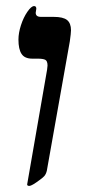

<svg xmlns="http://www.w3.org/2000/svg" viewBox="-20 -609 296 635"><path d="M86.9 -415Q61.5 -415 51.3 -430.7Q41 -446.3 41 -478Q41 -500 49.3 -525.6Q57.6 -551.3 70.6 -570.1Q83.5 -588.9 92.8 -588.9Q100.1 -588.9 100.1 -580.1L98.1 -566.9Q98.1 -553.2 115.2 -553.2H157.2Q189 -553.2 201.9 -542.7Q214.8 -532.2 214.8 -508.8Q214.8 -499.5 210.9 -472.2L134.8 -43.9Q131.8 -32.2 126 -26.1Q120.1 -20 111.8 -14.2Q85 5.9 77.1 5.9Q69.8 5.9 69.8 1L135.7 -378.4L137.2 -392.1Q137.2 -407.7 129.4 -411.4Q121.6 -415 105 -415Z"/></svg>

Font: Tinos
Style: Bold Italic
Weight: 700
Italic angle: -16.333°
Designer: Steve Matteson
Foundry: Monotype Imaging Inc.
Version: Version 1.23